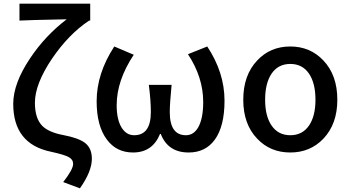

<svg xmlns="http://www.w3.org/2000/svg" viewBox="-20 -817 1904 1045"><path d="M324 174Q378 105 378 75Q378 51 354 38Q331 25 258 9Q52 -33 52 -252Q52 -363 144 -500Q226 -623 343 -712Q134 -708 86 -705V-797H471V-705H465Q354 -631 264 -499Q170 -360 170 -258Q170 -174 209 -133Q244 -97 324 -82Q408 -66 443 -39Q480 -10 480 47Q480 116 415 208Z M562 -57Q506 -131 506 -266Q506 -417 602 -564L708 -519Q615 -379 615 -244Q615 -168 641 -124Q667 -81 710 -81Q801 -81 801 -207Q801 -271 790 -355H914Q904 -253 904 -207Q904 -81 992 -81Q1035 -81 1060 -126Q1086 -174 1086 -262Q1086 -396 1003 -522L1108 -564Q1202 -422 1202 -269Q1202 -131 1150 -58Q1099 13 1007 13Q894 13 855 -88H851Q810 13 704 13Q614 13 562 -57Z M1380 -62Q1304 -141 1304 -274Q1304 -408 1380 -488Q1451 -564 1560 -564Q1668 -564 1740 -488Q1816 -408 1816 -274Q1816 -142 1740 -62Q1668 13 1560 13Q1451 13 1380 -62ZM1662 -134Q1697 -185 1697 -274Q1697 -364 1662 -416Q1626 -469 1560 -469Q1494 -469 1458 -416Q1423 -364 1423 -274Q1423 -185 1458 -134Q1494 -81 1560 -81Q1626 -81 1662 -134Z"/></svg>

Font: Noto Sans S Chinese Medium
Style: Regular
Weight: 500
Designer: Ryoko NISHIZUKA  (kana & ideographs); Paul D. Hunt (Latin, Greek & Cyrillic); Wenlong ZHANG  (bopomofo); Sandoll Communi
Foundry: Adobe Systems Incorporated
Version: Version 1.000;PS 1;hotconv 1.0.78;makeotf.lib2.5.61930